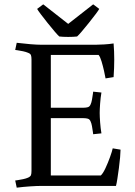

<svg xmlns="http://www.w3.org/2000/svg" viewBox="-20 -856 623 884"><path d="M214 -312V-48H444Q454 -57 465.5 -81.5Q477 -106 486.5 -132.5Q496 -159 499 -173L535 -167Q535 -155 533 -132Q531 -109 527.5 -82.5Q524 -56 520.5 -33.5Q517 -11 514 0H170Q151 0 120 2Q89 4 57 8L50 -25Q50 -25 61 -26.5Q72 -28 86 -31Q100 -34 109 -38Q120 -43 122.5 -49.5Q125 -56 125 -69V-583Q125 -595 122.5 -602Q120 -609 109 -613Q100 -617 86 -620Q72 -623 61 -624.5Q50 -626 50 -626L57 -659Q89 -655 120 -652.5Q151 -650 170 -650H421Q437 -650 460.5 -651.5Q484 -653 503 -656Q506 -619 506 -581.5Q506 -544 503 -501L466 -495Q464 -507 459 -529.5Q454 -552 447.5 -573.5Q441 -595 434 -603H214V-360H364Q376 -360 384.5 -362.5Q393 -365 397 -375Q401 -383 403.5 -397Q406 -411 407.5 -422.5Q409 -434 409 -434L447 -430Q443 -407 441 -379.5Q439 -352 439 -336Q439 -320 441 -292.5Q443 -265 447 -242L409 -238Q409 -238 407.5 -249.5Q406 -261 403.5 -275Q401 -289 397 -297Q393 -307 384.5 -309.5Q376 -312 364 -312ZM335 -688Q319 -686 294 -686Q269 -686 253 -688Q247 -693 232 -710.5Q217 -728 199 -750.5Q181 -773 167.5 -791Q154 -809 151 -815L179 -836L294 -746L409 -836L437 -815Q434 -809 420.5 -791Q407 -773 389 -750.5Q371 -728 356 -710.5Q341 -693 335 -688Z"/></svg>

Font: Buenard
Style: Regular
Weight: 400
Version: Version 2.000